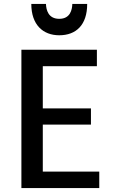

<svg xmlns="http://www.w3.org/2000/svg" viewBox="-20 -945 568 969"><path d="M279 -767C197 -767 138 -820 138 -925H212C213 -896 223 -850 279 -850C335 -850 344 -896 345 -925H420C420 -819 364 -767 279 -767ZM481 4H88V-694H469V-611H196V-398H439V-316H196V-79H481Z"/></svg>

Font: Repo Medium
Style: Regular
Weight: 500
Designer: Stefan Peev
Foundry: Context Ltd
Version: Version 1.502